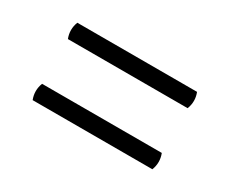

<svg xmlns="http://www.w3.org/2000/svg" viewBox="-55 -621 657 550"><g transform="rotate(30 274.0 -346.0)"><path d="M76 -474C69 -456 69 -438 76 -420H472C479 -438 479 -456 472 -474ZM76 -272C69 -254 69 -236 76 -218H472C479 -236 479 -254 472 -272Z"/></g></svg>

Font: Arima Koshi Medium
Style: Regular
Weight: 500
Designer: Joana Correia and Natanael Gama
Foundry: NDISCOVER
Version: Version 1.019;PS 001.019;hotconv 1.0.88;makeotf.lib2.5.64775